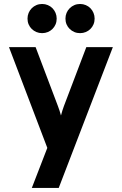

<svg xmlns="http://www.w3.org/2000/svg" viewBox="-20 -747 610 961"><path d="M273.9 193.8H139.2L216.8 -6.8L24.9 -511.2H158.2L270 -215.8Q278.8 -192.9 285.2 -168.9Q288.1 -181.2 292 -192.9Q295.9 -204.6 299.8 -215.8L412.1 -511.2H544.9ZM190.9 -581.1Q175.3 -581.1 162.1 -586.7Q148.9 -592.3 138.9 -602.1Q128.9 -611.8 123.3 -625Q117.7 -638.2 117.7 -653.8Q117.7 -668.9 123.3 -682.4Q128.9 -695.8 138.9 -705.8Q148.9 -715.8 162.1 -721.4Q175.3 -727.1 190.9 -727.1Q206.1 -727.1 219.5 -721.4Q232.9 -715.8 242.7 -705.8Q252.4 -695.8 258.1 -682.4Q263.7 -668.9 263.7 -653.8Q263.7 -638.2 258.1 -625Q252.4 -611.8 242.7 -602.1Q232.9 -592.3 219.5 -586.7Q206.1 -581.1 190.9 -581.1ZM380.9 -581.1Q365.2 -581.1 352.1 -586.7Q338.9 -592.3 328.9 -602.1Q318.8 -611.8 313.2 -625Q307.6 -638.2 307.6 -653.8Q307.6 -668.9 313.2 -682.4Q318.8 -695.8 328.9 -705.8Q338.9 -715.8 352.1 -721.4Q365.2 -727.1 380.9 -727.1Q396 -727.1 409.4 -721.4Q422.9 -715.8 432.6 -705.8Q442.4 -695.8 448 -682.4Q453.6 -668.9 453.6 -653.8Q453.6 -638.2 448 -625Q442.4 -611.8 432.6 -602.1Q422.9 -592.3 409.4 -586.7Q396 -581.1 380.9 -581.1Z"/></svg>

Font: Overpass
Style: Bold
Weight: 700
Designer: Delve Withrington
Foundry: Delve Fonts
Version: Version 1.001